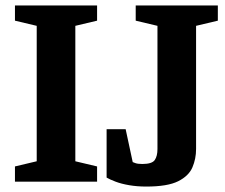

<svg xmlns="http://www.w3.org/2000/svg" viewBox="-20 -668 827 706"><path d="M35 -56 115 -75V-573L35 -592V-648H337V-592L257 -573V-75L337 -56V0H35ZM372 -193H442L468 -72Q468 -72 477 -68.5Q486 -65 503 -65Q539 -65 549 -79.5Q559 -94 559 -120V-573L479 -592V-648H781V-592L701 -573V-120Q701 -84 687.5 -52.5Q674 -21 635 -1.5Q596 18 518 18Q484 18 455 13Q426 8 405 0Q384 -8 372 -15Z"/></svg>

Font: Faustina VF Beta
Style: Regular
Weight: 400
Designer: Alfonso Garcia
Foundry: Omnibus-Type
Version: Version 1.006